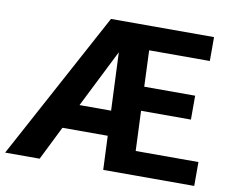

<svg xmlns="http://www.w3.org/2000/svg" viewBox="-78 -810 1095 910"><g transform="rotate(10 469.5 -355.5)"><path d="M911 0V-115H609L601 -307H841V-422H596L589 -596H881V-711H385L1 0H167L248 -163H466L473 0ZM309 -283 449 -562 461 -283Z"/></g></svg>

Font: Asimov
Style: Regular
Weight: 500
Designer: Google
Version: Version 2.000980; 2014